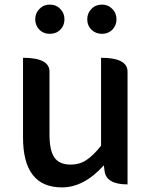

<svg xmlns="http://www.w3.org/2000/svg" viewBox="-20 -801 660 834"><path d="M249 13Q80 13 80 -204V-550Q195 -550 195 -490V-218Q195 -148 216 -117Q238 -86 287 -86Q325 -86 354 -105Q384 -124 419 -168V-550Q534 -550 534 -490V0Q440 0 434 -60L431 -83Q345 13 249 13ZM196 -654Q169 -654 151 -672Q133 -691 133 -717Q133 -744 151 -762Q169 -781 196 -781Q224 -781 242 -762Q260 -744 260 -717Q260 -690 242 -672Q224 -654 196 -654ZM377 -672Q359 -690 359 -717Q359 -744 377 -762Q395 -781 423 -781Q450 -781 468 -762Q486 -744 486 -717Q486 -691 468 -672Q450 -654 423 -654Q396 -654 377 -672Z"/></svg>

Font: Swei Half Moon CJK SC
Style: Medium
Weight: 500
Version: Version 2.071